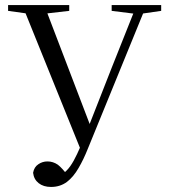

<svg xmlns="http://www.w3.org/2000/svg" viewBox="-20 -690 669 760"><path d="M111 -6Q114 20 133 35Q152 50 182 50Q218 50 245 30Q271 10 291 -25Q311 -59 328 -102L560 -670H521L423 -424L312 -141H311Q298 -107 285 -80Q272 -52 258 -32Q243 -11 223 2L207 19L248 5Q227 -24 209 -38Q190 -51 168 -51Q148 -51 132 -40Q115 -29 111 -6ZM12 -647 105 -634H141L254 -647V-670H12ZM422 -647 518 -635H535L618 -647V-670H422ZM302 -91 340 -186 155 -670H68Z"/></svg>

Font: Source Serif 4 48pt
Style: Regular
Weight: 400
Designer: Frank Grie√ühammer
Foundry: Adobe Systems Incorporated
Version: Version 4.004;hotconv 1.0.116;makeotfexe 2.5.65601